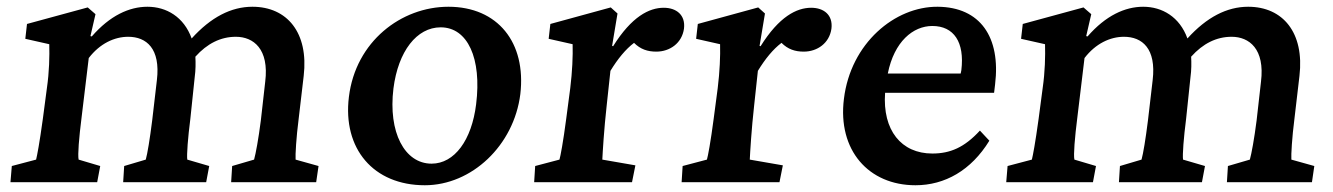

<svg xmlns="http://www.w3.org/2000/svg" viewBox="-20 -540 3951 569"><path d="M11 0H268L277 -48L213 -67C210 -81 214 -131 222 -194L243 -368C276 -411 319 -431 360 -431C414 -431 456 -396 445 -303L431 -183C424 -127 417 -85 412 -67L348 -48L345 0H591L600 -48L535 -67C533 -81 537 -133 544 -187L557 -311C560 -333 560 -353 559 -372C594 -411 634 -431 679 -431C731 -431 778 -395 766 -298L753 -183C746 -128 738 -85 733 -67L668 -48L665 0H917L924 -48L856 -67C855 -81 858 -133 865 -187L880 -315C895 -443 831 -520 728 -520C665 -520 605 -489 548 -426C525 -490 473 -520 417 -520C363 -520 306 -494 252 -432L248 -433L263 -498L240 -518L60 -469L55 -425L126 -409C127 -374 126 -327 119 -279L107 -188C97 -115 90 -79 87 -67L15 -48Z M1239 9C1378 9 1503 -109 1522 -261C1540 -414 1455 -520 1309 -520C1169 -520 1034 -417 1014 -253C995 -99 1087 9 1239 9ZM1146 -278C1160 -388 1215 -459 1286 -459C1366 -459 1408 -367 1391 -231C1378 -125 1327 -55 1259 -55C1179 -55 1130 -148 1146 -278Z M1563 0H1853L1863 -50L1765 -67C1766 -88 1770 -157 1778 -228L1789 -330C1811 -366 1834 -394 1859 -413C1878 -394 1899 -387 1925 -387C1965 -387 2001 -412 2007 -455C2012 -496 1984 -517 1947 -517C1904 -517 1852 -491 1797 -403L1794 -404L1810 -500L1790 -518L1611 -469L1606 -425L1677 -409C1678 -374 1676 -328 1670 -279L1658 -188C1649 -119 1641 -77 1638 -67L1566 -48Z M2000 0H2290L2300 -50L2202 -67C2203 -88 2207 -157 2215 -228L2226 -330C2248 -366 2271 -394 2296 -413C2315 -394 2336 -387 2362 -387C2402 -387 2438 -412 2444 -455C2449 -496 2421 -517 2384 -517C2341 -517 2289 -491 2234 -403L2231 -404L2247 -500L2227 -518L2048 -469L2043 -425L2114 -409C2115 -374 2113 -328 2107 -279L2095 -188C2086 -119 2078 -77 2075 -67L2003 -48Z M2693 9C2780 9 2858 -35 2912 -123L2884 -153C2838 -103 2796 -85 2743 -85C2651 -85 2595 -154 2603 -265H2926L2929 -290C2946 -430 2885 -519 2759 -520C2632 -521 2501 -412 2481 -247C2462 -95 2554 9 2693 9ZM2611 -322C2630 -417 2686 -463 2743 -463C2807 -463 2839 -415 2829 -332L2827 -322Z M2962 0H3219L3228 -48L3164 -67C3161 -81 3165 -131 3173 -194L3194 -368C3227 -411 3270 -431 3311 -431C3365 -431 3407 -396 3396 -303L3382 -183C3375 -127 3368 -85 3363 -67L3299 -48L3296 0H3542L3551 -48L3486 -67C3484 -81 3488 -133 3495 -187L3508 -311C3511 -333 3511 -353 3510 -372C3545 -411 3585 -431 3630 -431C3682 -431 3729 -395 3717 -298L3704 -183C3697 -128 3689 -85 3684 -67L3619 -48L3616 0H3868L3875 -48L3807 -67C3806 -81 3809 -133 3816 -187L3831 -315C3846 -443 3782 -520 3679 -520C3616 -520 3556 -489 3499 -426C3476 -490 3424 -520 3368 -520C3314 -520 3257 -494 3203 -432L3199 -433L3214 -498L3191 -518L3011 -469L3006 -425L3077 -409C3078 -374 3077 -327 3070 -279L3058 -188C3048 -115 3041 -79 3038 -67L2966 -48Z"/></svg>

Font: TPK Tissa Web SemiBold
Style: Italic
Weight: 600
Italic angle: -7°
Designer: Jacques Le Bailly, Suppakit Chalermlarp | Katatrad Co.,Ltd.
Foundry: Jacques Le Bailly, Cadson Demak Co.,Ltd.
Version: Version 5.000;Glyphs 3.1.2 (3151)